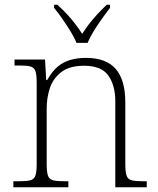

<svg xmlns="http://www.w3.org/2000/svg" viewBox="-20 -786 663 806"><path d="M36 0V-25H56Q90 -25 106.5 -29Q123 -33 128.5 -48.5Q134 -64 134 -98V-439Q134 -473 128.5 -488Q123 -503 107.5 -507Q92 -511 64 -511H41V-536H169L174 -450H178Q199 -487 222.5 -506.5Q246 -526 275.5 -534.5Q305 -543 341 -543Q425 -543 465.5 -497Q506 -451 506 -356V-98Q506 -64 511.5 -48.5Q517 -33 533.5 -29Q550 -25 583 -25H596V0H464V-361Q464 -427 435 -468.5Q406 -510 333 -510Q272 -510 237.5 -483.5Q203 -457 189.5 -416.5Q176 -376 176 -331V-97Q176 -63 181.5 -48Q187 -33 203.5 -29Q220 -25 253 -25H267V0ZM301 -606Q292 -629 275.5 -655.5Q259 -682 241 -708Q223 -734 207 -753V-766H221Q245 -744 262.5 -725Q280 -706 295 -686.5Q310 -667 325 -644Q340 -667 355 -686.5Q370 -706 387.5 -725Q405 -744 428 -766H442V-753Q427 -734 408.5 -708Q390 -682 373.5 -655.5Q357 -629 348 -606Z"/></svg>

Font: Noto Serif Bengali ExtraLight
Style: Regular
Weight: 250
Version: Version 2.003